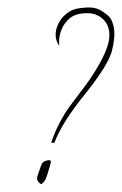

<svg xmlns="http://www.w3.org/2000/svg" viewBox="-20 -485 322 507"><path d="M123.5 -107.9Q134.3 -136.2 155.3 -169.2Q176.3 -202.1 207.5 -240.2Q265.6 -313.5 275.4 -350.1Q287.6 -398.4 277.3 -424.3Q273.4 -440.4 252.4 -453.6Q236.3 -465.3 216.3 -465.3Q199.2 -465.3 182.4 -461.9Q165.5 -458.5 151.4 -445.3Q147.5 -442.4 141.4 -434.3Q135.3 -426.3 130.9 -414.8Q126.5 -403.3 127 -390.4Q127.4 -377.4 136.2 -364.3Q136.2 -364.3 136.2 -377.4Q136.2 -391.1 142.8 -407.7Q149.4 -424.3 164.8 -437.3Q180.2 -450.2 211.4 -450.2Q224.6 -450.2 236.6 -444.8Q248.5 -439.5 257.1 -429Q265.6 -418.5 268.1 -403.3Q270.5 -388.2 265.6 -369.1Q259.3 -346.2 242.4 -316.2Q225.6 -286.1 205.6 -259.3L168.5 -210Q152.3 -189 137.9 -161.6Q123.5 -134.3 115.2 -107.9ZM88.4 2Q93.3 -2 97.2 -6.3Q101.1 -10.7 106.2 -27.8Q111.3 -44.9 113.8 -54Q116.2 -63 108.4 -62Q94.2 -60.1 90.8 -53Q87.4 -45.9 82.5 -30.8Q77.1 -17.1 78.1 -11Q79.1 -4.9 89.4 2Z"/></svg>

Font: ML-NILA06_NewLipi
Style: Regular
Weight: 400
Designer: CLT@C-DIT
Version: Version ML-NILA06_NewLipi 2.